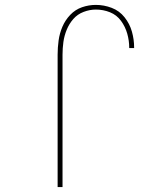

<svg xmlns="http://www.w3.org/2000/svg" viewBox="-20 -763 616 783"><path d="M215 0H235V-540Q235 -566 238.5 -591.5Q242 -617 252 -641.5Q262 -666 279 -685.5Q296 -705 321 -714.5Q346 -724 371 -724Q401 -724 428.5 -713Q456 -702 473.5 -678Q491 -654 499 -625.5Q507 -597 507 -568V-567H527V-569Q527 -602 518 -634Q509 -666 488 -692.5Q467 -719 435.5 -731Q404 -743 371 -743Q342 -743 314.5 -733.5Q287 -724 266.5 -702.5Q246 -681 234.5 -654Q223 -627 219 -598Q215 -569 215 -540Z"/></svg>

Font: Iosevka Sparkle Thin
Style: Regular
Weight: 100
Designer: Belleve Invis
Foundry: Belleve Invis
Version: Version 4.5.0; ttfautohint (v1.8.3)